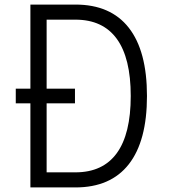

<svg xmlns="http://www.w3.org/2000/svg" viewBox="-20 -820 740 840"><path d="M113 0V-368H49V-432H113V-800H310Q464 -800 543.5 -698.5Q623 -597 623 -400Q623 -203 543.5 -101.5Q464 0 310 0ZM184 -66H310Q430 -66 491 -150Q552 -234 552 -400Q552 -566 491 -650Q430 -734 310 -734H184V-432H308V-368H184Z"/></svg>

Font: Martian Mono ExtraLight
Style: Regular
Weight: 200
Monospace: yes
Designer: Roman Shamin
Foundry: Evil Martians
Version: Version 1.000; ttfautohint (v1.8.4.7-5d5b)